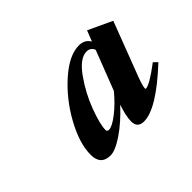

<svg xmlns="http://www.w3.org/2000/svg" viewBox="-73 -635 501 501"><g transform="rotate(-45 177.0 -385.0)"><path d="M94.7 -247.6Q58.6 -247.6 58.6 -285.6Q58.6 -327.1 87.6 -380.1Q116.7 -433.1 159.7 -471.2Q202.6 -509.3 238.8 -509.3Q260.3 -509.3 270 -492.2L281.7 -522L347.7 -491.2L290.5 -341.3Q281.2 -316.4 281.2 -308.1Q281.2 -305.7 282.7 -305.7Q296.4 -305.7 344.2 -341.8L354.5 -331.5Q265.6 -248.5 218.8 -248.5Q194.8 -248.5 194.8 -272.5Q194.8 -291.5 205.6 -323.7Q174.8 -290 143.6 -268.8Q112.3 -247.6 94.7 -247.6ZM131.8 -304.2Q131.8 -297.9 138.7 -297.9Q150.4 -297.9 173.6 -315.7Q196.8 -333.5 219.2 -360.4L261.7 -470.2Q255.9 -483.9 241.7 -483.9Q216.8 -483.9 189.9 -446.3Q163.1 -408.7 147.5 -366.7Q131.8 -324.7 131.8 -304.2Z"/></g></svg>

Font: Elstob 18pt
Style: Bold Italic
Weight: 700
Italic angle: -20°
Designer: Peter S. Baker
Version: Version 1.015